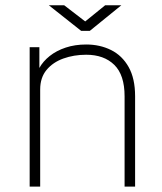

<svg xmlns="http://www.w3.org/2000/svg" viewBox="-20 -692 601 712"><path d="M90 0V-517H126V-440Q139.5 -464.5 164.2 -484.2Q189 -504 223.5 -515.5Q258 -527 299.5 -527Q350.5 -527 391.8 -506.5Q433 -486 457 -443.5Q481 -401 481 -335V0H442V-335Q442 -414 403.8 -451.5Q365.5 -489 299.5 -489Q254 -489 215 -475Q176 -461 152.5 -432.5Q129 -404 129 -360V0ZM281 -577.5 161 -672.5H218L296 -612.5L370 -672.5H430L313 -577.5Z"/></svg>

Font: Public Sans Thin Thin
Style: Regular
Weight: 250
Version: Version 2.001